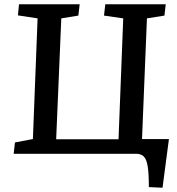

<svg xmlns="http://www.w3.org/2000/svg" viewBox="-20 -720 827 899"><path d="M243 -68H535L557 -634L467 -647L473 -700H756L750 -647L668 -634L645 -69H771L741 159L677 156Q677 92 671.5 58.5Q666 25 653 12.5Q640 0 617 0H44L50 -53L134 -69L156 -634L64 -648L69 -700H353L347 -647L267 -634Z"/></svg>

Font: Literata 12pt Medium
Style: Italic
Weight: 500
Italic angle: -2°
Designer: Latin by Veronika Burian and Jose Scaglione. Greek by Irene Vlachou. Cyrillic by Vera Evstafieva
Foundry: TypeTogether
Version: Version 3.002